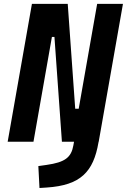

<svg xmlns="http://www.w3.org/2000/svg" viewBox="-20 -713 639 966"><path d="M291.5 0H352.5L349.1 18.6C338.4 79.6 306.6 103.5 214.4 116.7L172.9 122.6L178.7 232.9L215.3 230.5C385.3 219.2 450.2 151.9 475.6 2.9L476.1 0H476.6L598.6 -693.4H468.8L376 -166H358.4L320.8 -693.4H140.6L18.6 0H148.4L241.2 -527.3H253.9Z"/></svg>

Font: Cascadia Mono NF
Style: Bold Italic
Weight: 700
Italic angle: -10°
Monospace: yes
Designer: Aaron Bell
Foundry: Saja Typeworks
Version: Version 2404.023